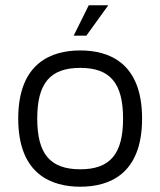

<svg xmlns="http://www.w3.org/2000/svg" viewBox="-20 -699 604 727"><path d="M284 -508C177 -508 49 -463 49 -250C49 -37 177 8 284 8C391 8 518 -37 518 -250C518 -463 391 -508 284 -508ZM284 -58C170 -58 121 -116 121 -250C121 -384 170 -442 284 -442C397 -442 446 -384 446 -250C446 -116 397 -58 284 -58ZM316 -679 259 -564H307L390 -679H316Z"/></svg>

Font: Maven Pro
Style: Regular
Weight: 400
Designer: Joe Prince
Foundry: Joe Prince
Version: Version 1.003